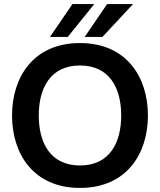

<svg xmlns="http://www.w3.org/2000/svg" viewBox="-20 -911 784 941"><path d="M395 -730H482L632 -891H505ZM225 -730H312L442 -891H335ZM372 10C600 10 705 -157 705 -345C705 -533 600 -700 372 -700C144 -700 39 -533 39 -345C39 -157 144 10 372 10ZM372 -100C224 -100 170 -215 170 -345C170 -475 224 -590 372 -590C520 -590 574 -475 574 -345C574 -215 520 -100 372 -100Z"/></svg>

Font: FREAK Grotesk
Style: Bold
Weight: 700
Designer: La Scuola Open Source
Foundry: La Scuola Open Source
Version: Version 1.000;PS 1.0;hotconv 1.0.72;makeotf.lib2.5.5900